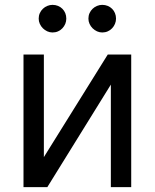

<svg xmlns="http://www.w3.org/2000/svg" viewBox="-20 -770 637 790"><path d="M423.3 -545.5H519.9V0H436.1V-421.9L174.7 0H76.7V-545.5H160.5V-123.6ZM196 -636.4Q185 -636.4 174.7 -641Q164.4 -645.6 156.4 -653.6Q148.4 -661.6 143.8 -671.9Q139.2 -682.2 139.2 -693.2Q139.2 -705.6 143.8 -715.9Q148.4 -726.2 156.4 -733.8Q164.4 -741.5 174.7 -745.7Q185 -750 196 -750Q208.5 -750 218.8 -745.7Q229 -741.5 236.7 -733.8Q244.3 -726.2 248.6 -715.9Q252.8 -705.6 252.8 -693.2Q252.8 -682.2 248.6 -671.9Q244.3 -661.6 236.7 -653.6Q229 -645.6 218.8 -641Q208.5 -636.4 196 -636.4ZM400.6 -636.4Q389.6 -636.4 379.3 -641Q369 -645.6 361 -653.6Q353 -661.6 348.4 -671.9Q343.8 -682.2 343.8 -693.2Q343.8 -705.6 348.4 -715.9Q353 -726.2 361 -733.8Q369 -741.5 379.3 -745.7Q389.6 -750 400.6 -750Q413 -750 423.3 -745.7Q433.6 -741.5 441.2 -733.8Q448.9 -726.2 453.1 -715.9Q457.4 -705.6 457.4 -693.2Q457.4 -682.2 453.1 -671.9Q448.9 -661.6 441.2 -653.6Q433.6 -645.6 423.3 -641Q413 -636.4 400.6 -636.4Z"/></svg>

Font: Interop
Style: Regular
Weight: 400
Designer: Rasmus Andersson, Google, Jang Haemin
Foundry: jhaemin
Version: Version 1.008